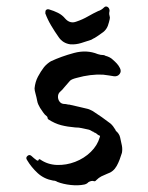

<svg xmlns="http://www.w3.org/2000/svg" viewBox="-20 -562 455 589"><path d="M316 -514Q318 -508 316.5 -503Q315 -498 314 -493Q309 -471 293 -461Q288 -457 282.5 -453.5Q277 -450 271 -446Q269 -445 266 -443.5Q263 -442 260 -440Q245 -435 229 -430Q213 -425 196 -426Q173 -429 160 -448Q148 -465 137 -483.5Q126 -502 119 -521Q119 -529 121 -531Q125 -535 131 -533Q145 -529 158 -522.5Q171 -516 180 -505Q195 -488 215 -496Q233 -502 249.5 -511.5Q266 -521 281 -528Q291 -531 299 -539Q304 -544 309.5 -541Q315 -538 316 -531V-528Q314 -520 316 -514ZM354 -115Q356 -104 354 -93Q351 -83 347 -72.5Q343 -62 338 -53Q328 -35 309 -29Q299 -25 291 -21Q283 -17 275 -9Q274 -8 273 -7Q272 -6 270 -6H269Q261 -9 251 -3Q247 2 239 4Q220 8 197 5.5Q174 3 156 -4Q150 -8 143 -8Q115 -13 95.5 -31Q76 -49 63 -71Q58 -78 64 -83.5Q70 -89 76 -84Q80 -80 84.5 -76.5Q89 -73 93 -70Q98 -68 98 -71Q100 -75 103 -73Q126 -57 154.5 -56Q183 -55 210.5 -65.5Q238 -76 258.5 -96Q279 -116 286 -141Q288 -145 285.5 -146Q283 -147 281 -148Q279 -150 275.5 -152.5Q272 -155 268 -156Q267 -158 266 -158Q265 -158 265 -158Q256 -164 249 -165Q239 -167 230.5 -169Q222 -171 211 -171Q187 -173 167.5 -178Q148 -183 128 -196Q126 -198 126 -200Q126 -203 124 -205Q117 -210 112.5 -217Q108 -224 103 -231Q100 -236 97.5 -241.5Q95 -247 94 -253Q92 -264 89 -274.5Q86 -285 86 -291Q88 -311 96.5 -327Q105 -343 115 -356Q120 -362 125.5 -366.5Q131 -371 136 -374Q168 -389 207 -399.5Q246 -410 280 -396Q289 -393 298 -393Q300 -393 301 -392Q302 -391 303 -391Q318 -387 326 -379Q333 -373 338.5 -367Q344 -361 348 -353Q353 -343 347 -335Q341 -327 330 -328Q323 -329 314.5 -330.5Q306 -332 296 -333Q258 -335 215 -323Q199 -319 194.5 -314Q190 -309 178 -295Q171 -286 165 -281Q159 -276 158 -268Q157 -258 162.5 -250.5Q168 -243 178 -243Q182 -243 185.5 -242Q189 -241 193 -241Q209 -237 221.5 -234.5Q234 -232 249 -228Q253 -227 257 -225Q261 -223 265 -221Q279 -212 292.5 -202.5Q306 -193 319 -183Q327 -176 334 -164Q335 -163 335 -161Q346 -152 348.5 -140.5Q351 -129 354 -115Z"/></svg>

Font: Slackside One
Style: Regular
Weight: 400
Version: Version 1.000